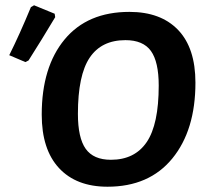

<svg xmlns="http://www.w3.org/2000/svg" viewBox="-20 -697 772 727"><path d="M97 -670 109 -677 187 -645 189 -632Q137 -545 88 -468L76 -462L15 -488Q54 -566 97 -670ZM470 -652Q589 -652 654.5 -583.5Q720 -515 720 -384Q720 -204 632.5 -97Q545 10 387 10Q269 10 203.5 -60.5Q138 -131 138 -263Q138 -443 224.5 -547.5Q311 -652 470 -652ZM455 -545Q364 -545 319.5 -478.5Q275 -412 275 -266Q275 -175 304.5 -133.5Q334 -92 400 -92Q490 -92 535.5 -159Q581 -226 581 -373Q581 -463 551.5 -504Q522 -545 455 -545Z"/></svg>

Font: Alegreya Sans
Style: Bold Italic
Weight: 700
Italic angle: -7°
Designer: Juan Pablo del Peral
Foundry: Huerta Tipografica
Version: Version 2.007